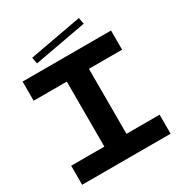

<svg xmlns="http://www.w3.org/2000/svg" viewBox="-198 -993 1055 1128"><g transform="rotate(-30 330.0 -429.0)"><path d="M30 -700H630V-570H405V-129H630V0H30V-129H255V-570H30ZM149 -793 503 -858 511 -815 157 -750Z"/></g></svg>

Font: Vina Sans
Style: Regular
Weight: 400
Designer: Andree Nguyen
Foundry: Nguyen Type Foundry
Version: Version 1.002; ttfautohint (v1.8.4.7-5d5b);gftools[0.9.28]